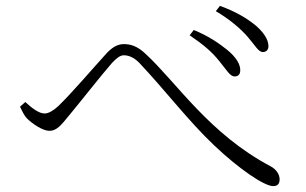

<svg xmlns="http://www.w3.org/2000/svg" viewBox="-20 -711 1040 653"><path d="M726 -503C750 -474 762 -451 778 -451C788 -451 796 -456 797 -469C799 -491 783 -517 752 -542C728 -561 693 -587 639 -609L625 -591C675 -557 701 -534 726 -503ZM823 -585C848 -556 859 -534 874 -534C886 -534 893 -542 893 -554C893 -577 876 -603 844 -629C821 -647 784 -671 728 -691L714 -673C760 -646 797 -615 823 -585ZM48 -348C55 -334 62 -318 72 -308C91 -289 126 -266 148 -266C172 -266 187 -284 213 -316C253 -364 325 -456 361 -497C377 -514 389 -523 401 -523C416 -523 434 -517 453 -498C541 -405 622 -298 708 -217C793 -136 879 -78 909 -78C925 -78 931 -87 931 -101C931 -119 918 -136 901 -145C691 -256 581 -430 476 -527C447 -555 423 -561 401 -561C378 -561 359 -548 340 -527C299 -482 222 -392 178 -350C162 -335 145 -325 132 -325C113 -325 90 -342 66 -364Z"/></svg>

Font: Noto Serif CJK SC ExtraLight
Style: Regular
Weight: 200
Designer: Ryoko NISHIZUKA 西塚涼子 (kana & ideographs); Frank Grießhammer (Latin, Greek & Cyrillic); Wenlong ZHANG 张文龙 (bopomofo); San
Foundry: Adobe
Version: Version 2.001;hotconv 1.1.0;makeotfexe 2.6.0